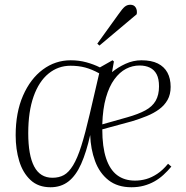

<svg xmlns="http://www.w3.org/2000/svg" viewBox="-20 -775 782 809"><path d="M576 -521Q618 -521 645 -507.5Q672 -494 685.5 -469Q699 -444 699 -409Q699 -377 686 -354Q673 -331 650.5 -314.5Q628 -298 598.5 -286Q569 -274 536 -264L411 -230Q411 -156 427 -108Q443 -60 473.5 -37Q504 -14 549 -14Q573 -14 596 -20.5Q619 -27 642.5 -42.5Q666 -58 688 -85L702 -73Q686 -54 668.5 -38Q651 -22 630.5 -10.5Q610 1 586 7.5Q562 14 534 14Q475 14 437 -16Q399 -46 380.5 -96.5Q362 -147 360 -206Q344 -134 322 -84.5Q300 -35 268.5 -10.5Q237 14 193 14Q141 14 108.5 -16.5Q76 -47 61 -96.5Q46 -146 46 -205Q46 -301 77 -372Q108 -443 160.5 -482Q213 -521 278 -521Q313 -521 344 -512.5Q375 -504 401 -491L454 -521L460 -516L452 -471Q476 -491 508.5 -506Q541 -521 576 -521ZM201 -26Q229 -26 249.5 -37.5Q270 -49 288 -78.5Q306 -108 322.5 -160Q339 -212 358 -294L398 -466Q367 -483 339 -490.5Q311 -498 277 -498Q225 -498 184.5 -465Q144 -432 121.5 -368.5Q99 -305 99 -214Q99 -121 124 -73.5Q149 -26 201 -26ZM650 -411Q650 -443 640 -462Q630 -481 611.5 -490Q593 -499 568 -499Q538 -499 511 -485Q484 -471 462 -441Q440 -411 426.5 -364Q413 -317 411 -251L517 -281Q563 -294 592.5 -310Q622 -326 636 -350.5Q650 -375 650 -411ZM480 -716Q496 -739 506 -747Q516 -755 529 -755Q545 -755 552 -743Q559 -731 556 -715L399 -583L390 -591Z"/></svg>

Font: Literata 60pt ExtraLight
Style: Italic
Weight: 250
Italic angle: -2°
Designer: Latin by Veronika Burian and Jose Scaglione. Greek by Irene Vlachou. Cyrillic by Vera Evstafieva
Foundry: TypeTogether
Version: Version 3.103;gftools[0.9.29]